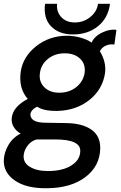

<svg xmlns="http://www.w3.org/2000/svg" viewBox="-60 -744 636 1009"><path d="M324.2 -563Q249 -563 208 -606Q167 -648.9 176.8 -724.1H240.2Q235.4 -684.1 261.2 -655Q287.1 -626 333 -626Q379.9 -626 415 -655Q450.2 -684.1 455.1 -724.1H518.1Q508.3 -648.9 454.8 -606Q401.4 -563 324.2 -563ZM188 245.1Q80.1 247.1 18.6 205.1Q-43 163.1 -40 95.2Q-38.1 56.2 -15.1 17.1Q7.8 -22 48.8 -42Q26.9 -53.2 12.5 -76.2Q-2 -99.1 2 -127Q9.8 -184.1 85.9 -224.1Q37.1 -279.3 48.8 -366.2Q60.1 -445.3 129.6 -500.7Q199.2 -556.2 293 -556.2Q327.1 -556.2 363.5 -546.1Q399.9 -536.1 420.9 -520Q437 -554.2 478 -573.5Q519 -592.8 551.8 -586.9Q543 -521 541 -509.8Q519 -513.7 497.6 -504.9Q476.1 -496.1 464.8 -475.1Q499 -418.9 492.2 -360.8Q479 -272.9 408.9 -218Q338.9 -163.1 241.2 -161.1Q168 -160.2 136.2 -183.1Q118.2 -176.3 108.2 -163.1Q98.1 -149.9 100.1 -137.2Q106 -99.1 179.2 -99.1L287.1 -97.2Q372.1 -96.2 419.9 -63Q467.8 -29.8 466.8 36.1Q464.8 128.9 388.9 186.5Q313 244.1 188 245.1ZM384.8 -361.8Q390.6 -406.7 361.3 -435.3Q332 -463.9 279.8 -463.9Q229 -463.9 192.4 -434.8Q155.8 -405.8 149.9 -360.8Q143.1 -315.9 172.1 -286.4Q201.2 -256.8 251 -256.8Q304.2 -256.8 341.1 -286.4Q377.9 -315.9 384.8 -361.8ZM361.8 50.8Q364.7 -11.2 230 -11.2H132.8Q106 -4.4 87.4 18.3Q68.8 41 64.9 67.9Q59.1 108.9 95.5 131.8Q131.8 154.8 191.9 154.8Q269 154.8 314.9 125.7Q360.8 96.7 361.8 50.8Z"/></svg>

Font: Oakes Grotesk
Style: Medium Italic
Weight: 500
Designer: Samuel Oakes
Foundry: Samuel Oakes
Version: Version 1.0 | wf-rip DC20170320